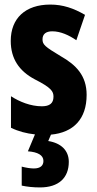

<svg xmlns="http://www.w3.org/2000/svg" viewBox="-20 -580 424 840"><path d="M281 128C281 79 248 46 191 37L203 9C301 0 359 -59 359 -165C359 -249 313 -296 246 -334C176 -376 166 -385 166 -408C166 -431 181 -443 209 -443C245 -443 282 -426 314 -404L352 -515C302 -544 255 -560 200 -560C91 -560 27 -500 27 -401C27 -323 64 -269 132 -233C205 -196 214 -180 214 -157C214 -128 197 -115 163 -115C114 -115 65 -135 28 -159V-21C61 -5 96 4 133 8L102 82C145 85 170 99 170 124C170 145 156 157 128 157C113 157 95 154 75 149V232C98 237 125 240 155 240C237 240 281 198 281 128Z"/></svg>

Font: Noto Sans Arabic UI XCn XBd
Style: Regular
Weight: 800
Width: 2
Designer: Monotype Design Team, Nadine Chahine and Nizar Qandah
Foundry: Monotype Imaging Inc.
Version: Version 2.010